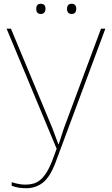

<svg xmlns="http://www.w3.org/2000/svg" viewBox="-20 -782 593 1017"><path d="M384 -735Q384 -723 378 -715.5Q372 -708 360 -708Q335 -708 335 -735Q335 -762 360 -762Q384 -762 384 -735ZM221 -735Q221 -723 214.5 -715.5Q208 -708 196 -708Q172 -708 172 -735Q172 -762 196 -762Q221 -762 221 -735ZM538 -630 274 79Q245 156 207 185.5Q169 215 118 215Q75 215 42 202V183Q60 189 79 192.5Q98 196 113 196Q137 196 157 190.5Q177 185 195 169.5Q213 154 229.5 126.5Q246 99 262 55L280 6L15 -630H38L257 -104L289 -18H291L319 -104L515 -630Z"/></svg>

Font: TypoPRO Sinkin Sans
Style: 100 Thin
Weight: 100
Designer: Keith Bates
Foundry: K-Type
Version: Sinkin Sans (version 1.0)  by Keith Bates   •   © 2014   www